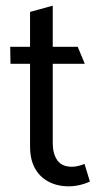

<svg xmlns="http://www.w3.org/2000/svg" viewBox="-20 -642 360 677"><path d="M254 -477H166V-622L86 -600V-477H16L17 -417H86V-126Q86 -80 103 -49Q120 -18 151 -1.5Q182 15 223 15Q237 15 251 12.5Q265 10 277 6Q289 2 297 -2L278 -64Q271 -61 258.5 -57.5Q246 -54 234 -54Q198 -54 182 -77Q166 -100 166 -137V-417H279Z"/></svg>

Font: Catamaran Thin
Style: Regular
Weight: 400
Version: Version 2.000